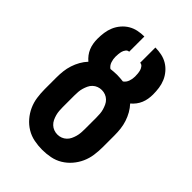

<svg xmlns="http://www.w3.org/2000/svg" viewBox="-218 -831 936 936"><g transform="rotate(45 250.0 -363.5)"><path d="M250 8Q222 8 194 2.5Q166 -3 142 -17.5Q118 -32 99.5 -53.5Q81 -75 69.5 -100.5Q58 -126 54 -154Q50 -182 50 -210V-290Q50 -313 52.5 -335Q55 -357 62 -378.5Q69 -400 80 -419.5Q91 -439 106 -455Q94 -465 84.5 -477.5Q75 -490 69 -504.5Q63 -519 60.5 -534.5Q58 -550 58 -565Q58 -587 61 -608.5Q64 -630 72.5 -650Q81 -670 95.5 -687Q110 -704 128.5 -715Q147 -726 168.5 -730.5Q190 -735 212 -735V-630Q202 -630 195.5 -621.5Q189 -613 186.5 -604Q184 -595 183 -585Q182 -575 182 -565Q182 -549 187.5 -532.5Q193 -516 207 -506Q217 -507 228 -508Q239 -509 250 -509Q261 -509 272 -508Q283 -507 293 -506Q307 -516 312.5 -532.5Q318 -549 318 -565Q318 -575 317 -585Q316 -595 313.5 -604Q311 -613 304.5 -621.5Q298 -630 288 -630V-735Q310 -735 331.5 -730.5Q353 -726 371.5 -715Q390 -704 404.5 -687Q419 -670 427.5 -650Q436 -630 439 -608.5Q442 -587 442 -565Q442 -550 439.5 -534.5Q437 -519 431 -504.5Q425 -490 415.5 -477.5Q406 -465 394 -455Q409 -439 420 -419.5Q431 -400 438 -378.5Q445 -357 447.5 -335Q450 -313 450 -290V-210Q450 -182 446 -154Q442 -126 430.5 -100.5Q419 -75 400.5 -53.5Q382 -32 358 -17.5Q334 -3 306 2.5Q278 8 250 8ZM250 -97Q263 -97 275 -101.5Q287 -106 296.5 -115Q306 -124 311.5 -135.5Q317 -147 320.5 -159.5Q324 -172 325 -185Q326 -198 326 -210V-290Q326 -303 325 -316Q324 -329 320.5 -341Q317 -353 311.5 -365Q306 -377 296.5 -386Q287 -395 275 -399.5Q263 -404 250 -404Q237 -404 225 -399.5Q213 -395 203.5 -386Q194 -377 188.5 -365Q183 -353 179.5 -341Q176 -329 175 -316Q174 -303 174 -290V-210Q174 -198 175 -185Q176 -172 179.5 -159.5Q183 -147 188.5 -135.5Q194 -124 203.5 -115Q213 -106 225 -101.5Q237 -97 250 -97Z"/></g></svg>

Font: Iosevka Term Curly Extrabold
Style: Regular
Weight: 800
Designer: Belleve Invis
Foundry: Belleve Invis
Version: Version 32.3.0